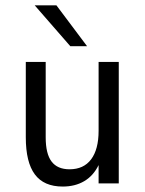

<svg xmlns="http://www.w3.org/2000/svg" viewBox="-20 -684 540 716"><path d="M76.2 -171.9V-453.1H150.4V-171.9Q150.4 -110.4 172.4 -81.5Q194.3 -52.7 239.3 -52.7Q292 -52.7 319.8 -89.8Q347.7 -127 347.7 -196.3V-453.1H422.9V0H347.7V-68.4Q328.1 -28.3 293.9 -8.3Q259.8 11.7 213.9 11.7Q143.6 11.7 109.9 -33.7Q76.2 -79.1 76.2 -171.9ZM190.4 -664.1 304.7 -511.7H242.2L109.4 -664.1Z"/></svg>

Font: BabelStone Mayan Numerals
Style: Regular
Weight: 400
Designer: Andrew West
Foundry: BabelStone
Version: Version 11.000 June 09, 2018